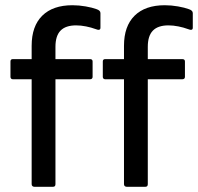

<svg xmlns="http://www.w3.org/2000/svg" viewBox="-20 -714 757 734"><path d="M111 0Q107 0 104 -2.5Q101 -5 101 -10V-411H29Q25 -411 22.5 -413.5Q20 -416 20 -420V-479Q20 -484 22.5 -486Q25 -488 29 -488H101V-539Q101 -614 141.5 -654Q182 -694 257 -694Q282 -694 307.5 -689.5Q333 -685 349 -679Q364 -674 364 -664V-608Q364 -595 345 -603Q329 -609 309 -613Q289 -617 271 -617Q231 -617 211.5 -597Q192 -577 192 -535V-488H324Q334 -488 334 -479V-420Q334 -416 331.5 -413.5Q329 -411 324 -411H192V-10Q192 0 183 0ZM464 0Q460 0 457 -2.5Q454 -5 454 -10V-411H382Q378 -411 375.5 -413.5Q373 -416 373 -420V-479Q373 -484 375.5 -486Q378 -488 382 -488H454V-539Q454 -614 494.5 -654Q535 -694 610 -694Q635 -694 660.5 -689.5Q686 -685 702 -679Q717 -674 717 -664V-608Q717 -595 698 -603Q682 -609 662 -613Q642 -617 624 -617Q584 -617 564.5 -597Q545 -577 545 -535V-488H677Q687 -488 687 -479V-420Q687 -416 684.5 -413.5Q682 -411 677 -411H545V-10Q545 0 536 0Z"/></svg>

Font: Sofia Sans Semi Condensed Medium
Style: Regular
Weight: 500
Designer: Botio Nikoltchev, Ani Petrova
Foundry: lettersoup
Version: Version 4.100